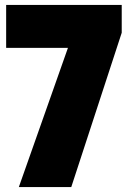

<svg xmlns="http://www.w3.org/2000/svg" viewBox="-20 -760 542 780"><path d="M5 -740H474.5V-627L269.5 0H56.5L256 -565.5H5Z"/></svg>

Font: Encode Sans SemiCondensed Black
Style: Regular
Weight: 900
Width: 4
Designer: Multiple Designers
Foundry: Impallari Type
Version: Version 2.000